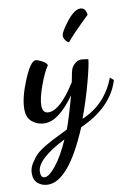

<svg xmlns="http://www.w3.org/2000/svg" viewBox="-109 -570 636 907"><g transform="rotate(-10 209.5 -116.5)"><path d="M-20 215Q-20 191 -6 168Q8 145 24 129Q40 113 73.5 93.5Q107 74 125 66L179 39Q196 -4 227 -117Q150 -8 83 -8Q50 -8 24 -28Q-2 -48 -2 -91Q-2 -145 32 -227Q66 -309 90 -309Q100 -309 120 -298.5Q140 -288 144 -276Q125 -250 102.5 -189Q80 -128 80 -93Q80 -56 109 -56Q165 -56 241 -177Q242 -179 245.5 -199.5Q249 -220 253 -234Q257 -248 271 -261.5Q285 -275 305 -275Q309 -275 337 -271Q336 -246 313.5 -162Q291 -78 261 2Q375 -45 422 -167L439 -153Q401 -28 248 40Q147 280 48 280Q20 280 0 263.5Q-20 247 -20 215ZM19 215Q19 243 38 243Q59 243 93 200.5Q127 158 160 83Q19 154 19 215ZM237 -398Q237 -418 274.5 -465.5Q312 -513 340 -513Q366 -513 370 -478Q285 -396 261 -365Q250 -370 243.5 -380.5Q237 -391 237 -398Z"/></g></svg>

Font: TypoPRO Dancing Script
Style: Bold
Weight: 700
Designer: Pablo Impallari
Foundry: Pablo Impallari. www.impallari.com Igino Marini. www.ikern.com
Version: Version 1.002